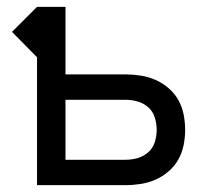

<svg xmlns="http://www.w3.org/2000/svg" viewBox="-20 -540 640 560"><path d="M88 0V-373L15 -447L88 -520H171V-323H346Q368 -323 390.5 -319.5Q413 -316 433.5 -307Q454 -298 471.5 -283Q489 -268 500 -248.5Q511 -229 515.5 -206.5Q520 -184 520 -161Q520 -139 515.5 -116.5Q511 -94 500 -74.5Q489 -55 471.5 -40Q454 -25 433.5 -16Q413 -7 390.5 -3.5Q368 0 346 0ZM346 -74Q364 -74 381.5 -79Q399 -84 412.5 -96Q426 -108 431.5 -125.5Q437 -143 437 -161Q437 -179 431.5 -197Q426 -215 412.5 -227Q399 -239 381.5 -244Q364 -249 346 -249H171V-74Z"/></svg>

Font: Zed Sans Extended
Style: Regular
Weight: 400
Width: 7
Designer: Belleve Invis
Foundry: Belleve Invis
Version: Version 1.0.0; ttfautohint (v1.8.4)